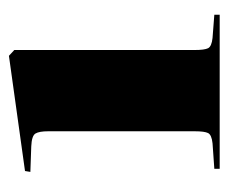

<svg xmlns="http://www.w3.org/2000/svg" viewBox="-61 -825 512 430"><g transform="rotate(-90 195.0 -610.0)"><path d="M32 -374V-386L89 -390Q108 -392 112 -400Q116 -408 116 -430V-758Q116 -778 111 -786.5Q106 -795 82 -796L25 -798L27 -810L285 -846L298 -834V-430Q298 -408 302 -400Q306 -392 325 -390L377 -386V-374Z"/></g></svg>

Font: Display Black
Style: Regular
Weight: 900
Designer: Latin by Veronika Burian and Jose Scaglione. Greek by Irene Vlachou. Cyrillic by Vera Evstafieva.
Foundry: TypeTogether
Version: Version 3.002